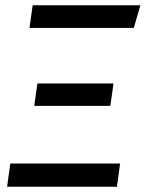

<svg xmlns="http://www.w3.org/2000/svg" viewBox="-20 -709 553 729"><path d="M488 -603H92L104 -689H513ZM399 -307H110L122 -392H411ZM424 0H7L19 -88H436Z"/></svg>

Font: Fira Sans
Style: Italic
Weight: 400
Italic angle: -8°
Designer: bBox Type GmbH & Carrois Corporate GbR & Edenspiekermann AG
Foundry: bBox Type GmbH & Carrois Corporate GbR & Edenspiekermann AG
Version: Version 4.301